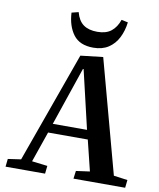

<svg xmlns="http://www.w3.org/2000/svg" viewBox="-100 -1027 916 1105"><g transform="rotate(10 358.0 -474.5)"><path d="M453 -719 632 -57 713 -46 708 0H406L412 -46L492 -57L448 -236H216L154 -57L245 -46L240 0H9L14 -46L90 -57L322 -704ZM234 -290H434L354 -631H350ZM269 -949Q282 -900 312.5 -878Q343 -856 394 -856Q445 -856 475 -880Q505 -904 520 -948L558 -940Q552 -890 531.5 -849.5Q511 -809 475 -785.5Q439 -762 387 -762Q307 -762 270 -811.5Q233 -861 229 -939Z"/></g></svg>

Font: Literata 36pt SemiBold
Style: Italic
Weight: 600
Italic angle: -2°
Designer: Latin by Veronika Burian and Jose Scaglione. Greek by Irene Vlachou. Cyrillic by Vera Evstafieva
Foundry: TypeTogether
Version: Version 3.002